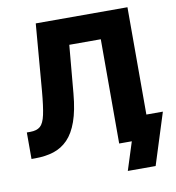

<svg xmlns="http://www.w3.org/2000/svg" viewBox="-94 -812 965 1052"><g transform="rotate(-10 388.5 -286.0)"><path d="M23.4 0V-147.5H43Q79.1 -147.5 98.4 -164.3Q117.7 -181.2 127.4 -226.3Q137.2 -271.5 144.5 -356L175.3 -727.5H685.5V0H511.2V-580.1H335.9L312 -312.5Q303.7 -220.2 282.2 -159.7Q260.7 -99.1 226.8 -64.2Q192.9 -29.3 147.2 -14.6Q101.6 0 44.4 0ZM531.7 156.2 581.5 0H538.6V-130.4H777.3L686.5 156.2Z"/></g></svg>

Font: Inter 28pt ExtraBold
Style: Regular
Weight: 800
Designer: Rasmus Andersson
Foundry: rsms
Version: Version 4.001;git-66647c0bb